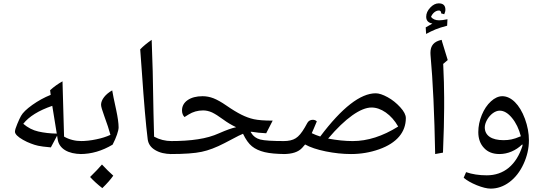

<svg xmlns="http://www.w3.org/2000/svg" viewBox="-20 -905 3178 1128"><path d="M315.4 -107.9 318.8 -86.9C326.7 -31.7 379.9 0 460.4 0C465.8 0 468.8 -2.9 468.8 -8.3V-67.9C468.8 -73.2 465.8 -76.2 460.4 -76.2C421.4 -76.2 386.7 -85 356.4 -102.5L347.2 -427.2C321.8 -413.1 297.4 -396 274.4 -375L277.8 -347.7C239.7 -332.5 203.6 -312.5 169.9 -288.6C135.7 -264.2 113.8 -242.7 103.5 -224.1C97.7 -213.9 90.3 -198.2 81.5 -176.8C72.3 -155.3 67.9 -140.1 67.9 -131.3C67.9 -117.7 84 -101.1 115.2 -83.5C130.9 -74.7 146 -67.4 161.1 -62C175.8 -56.2 189.9 -51.8 203.6 -48.8C217.3 -45.4 242.2 -42.5 278.8 -39.1ZM116.7 -177.7C150.4 -220.7 207.5 -255.9 287.1 -283.2L313.5 -120.1C273.9 -120.6 238.3 -125 205.6 -132.3C172.9 -139.6 143.6 -154.8 116.7 -177.7Z M452.1 0C517.1 0 580.1 -18.6 641.6 -55.2C663.6 -97.7 676.8 -137.2 676.8 -156.7C676.8 -181.2 671.9 -215.3 662.6 -259.3C649.9 -316.9 642.1 -355 639.2 -374C599.6 -352.1 573.7 -318.8 573.7 -289.6C573.7 -279.3 580.1 -257.3 592.8 -222.7C608.4 -180.2 620.6 -143.6 628.9 -112.8C605 -101.6 577.1 -92.8 545.4 -86.4C513.7 -79.6 482.4 -76.2 452.1 -76.2C446.8 -76.2 443.8 -73.2 443.8 -67.9V-8.3C443.8 -2.9 446.8 0 452.1 0ZM645.5 127C624.5 108.4 602.1 86.4 579.1 61.5C562.5 81.1 539.1 105.5 509.3 134.8C528.3 155.8 552.2 177.7 581.1 200.2C608.4 173.8 629.9 149.4 645.5 127Z M997.6 -67.9C997.6 -73.2 994.6 -76.2 989.3 -76.2C951.2 -76.2 916.5 -85 885.3 -102.1L881.8 -239.7C879.4 -425.8 875.5 -569.3 871.1 -670.9C844.7 -652.8 822.3 -634.3 803.7 -615.2L813.5 -481.9C825.7 -303.7 836.9 -172.4 847.7 -86.9C851.1 -60.1 865.7 -38.6 891.6 -23.4C917.5 -7.8 949.7 0 989.3 0C994.6 0 997.6 -2.9 997.6 -8.3Z M980.5 0C1063 0 1124.5 -4.4 1165 -13.2C1205.1 -21.5 1250 -38.6 1299.8 -64.5L1381.8 -107.4L1407.7 -119.1C1423.8 -85.4 1441.4 -60.5 1460.4 -45.4C1479.5 -29.8 1504.4 -18.6 1534.7 -11.2C1564.9 -3.9 1605 -0.5 1654.3 0C1660.2 0 1663.1 -2.9 1663.1 -8.3V-67.9C1663.1 -73.2 1660.2 -76.2 1654.3 -76.2C1580.6 -76.2 1532.2 -79.1 1508.8 -85.4C1485.4 -91.8 1467.8 -104.5 1456.1 -124L1452.1 -130.4L1458.5 -130.9C1483.4 -126.5 1512.2 -123.5 1543.9 -122.1L1582 -196.3C1533.2 -196.3 1496.6 -199.2 1471.7 -204.6C1446.8 -210 1422.4 -219.2 1397.9 -231.4C1373.5 -243.7 1344.2 -261.2 1309.6 -285.2C1280.8 -305.2 1255.4 -319.3 1234.4 -327.6C1212.9 -335.9 1191.4 -339.8 1169.9 -339.8C1133.8 -339.8 1104.5 -332 1082.5 -316.9C1060.5 -301.8 1049.3 -281.2 1049.3 -256.3C1049.3 -240.2 1054.2 -227.1 1064 -217.3L1087.4 -231.9C1112.8 -248 1141.6 -256.3 1173.3 -256.3C1190.4 -256.3 1208 -252.4 1225.6 -244.6C1242.7 -236.3 1264.6 -222.7 1290.5 -203.6C1315.4 -185.1 1341.3 -169.9 1367.2 -157.7C1343.3 -152.8 1310.1 -141.1 1267.1 -122.1C1230.5 -105.5 1189 -93.8 1143.1 -86.9C1097.2 -79.6 1043 -76.2 980.5 -76.2C975.1 -76.2 972.2 -73.2 972.2 -67.9V-8.3C972.2 -2.9 975.1 0 980.5 0Z M1817.9 -201.2C1803.7 -201.2 1793 -195.3 1786.1 -183.6L1770.5 -155.8C1752.4 -124.5 1734.9 -103.5 1717.3 -92.8C1699.7 -81.5 1675.8 -76.2 1646 -76.2C1640.6 -76.2 1637.7 -73.2 1637.7 -67.9V-8.3C1637.7 -2.9 1640.6 0 1646 0C1696.8 0 1733.4 -12.2 1755.4 -36.6L1772.5 -56.2C1802.2 -39.6 1842.8 -25.9 1893.6 -15.6C1944.3 -5.4 1993.7 0 2042 0C2099.6 0 2154.8 -9.3 2207 -27.8C2312 -64.9 2364.3 -129.4 2364.3 -211.4C2364.3 -229.5 2353.5 -251 2331.5 -274.9C2309.6 -298.8 2285.2 -318.8 2257.3 -334C2229.5 -349.1 2206.5 -356.9 2187.5 -356.9C2097.7 -356.9 1988.8 -272.5 1861.3 -103C1844.2 -108.4 1827.6 -114.7 1811.5 -122.6C1817.4 -134.8 1827.1 -158.2 1841.3 -191.9C1835 -198.2 1827.1 -201.2 1817.9 -201.2ZM2052.2 -76.2C2007.8 -76.2 1960 -81.1 1907.7 -90.8C2009.8 -211.4 2099.6 -273.4 2162.6 -273.4C2190.4 -273.4 2218.3 -263.7 2246.6 -244.1C2274.9 -224.1 2299.3 -196.8 2319.3 -161.6C2228 -104.5 2139.2 -76.2 2052.2 -76.2Z M2589.4 -333C2589.4 -389.2 2587.4 -452.6 2584 -524.4L2583.5 -529.3L2610.4 -552.2C2589.4 -620.1 2578.6 -655.8 2577.6 -659.2C2576.7 -662.6 2575.7 -666.5 2574.7 -670.9C2529.3 -661.6 2508.8 -637.2 2508.8 -594.7L2509.3 -582C2523.4 -427.7 2532.2 -233.9 2536.6 0L2582.5 -8.3C2586.9 -118.7 2589.4 -206.1 2589.4 -270.5ZM2589.8 -821.3C2594.2 -830.6 2596.7 -839.4 2596.7 -848.1C2596.7 -873 2583.5 -885.3 2557.6 -885.3C2540 -885.3 2523.4 -877 2507.8 -860.4C2491.7 -843.3 2483.9 -825.7 2483.9 -806.6C2483.9 -784.2 2496.1 -771 2520.5 -766.6L2481 -744.1L2483.4 -705.6C2502.4 -715.8 2521 -725.1 2539.1 -732.4C2556.6 -739.7 2579.1 -746.6 2606.9 -753.9L2608.9 -792C2587.9 -787.6 2571.8 -785.6 2559.6 -785.6C2538.6 -785.6 2522.5 -792.5 2512.2 -805.7C2520 -825.7 2538.1 -843.3 2559.1 -843.3C2566.4 -843.3 2571.8 -836.4 2571.8 -830.6L2571.3 -826.7Z M2862.8 203.1C2901.9 203.1 2938.5 190.4 2972.7 165C3006.8 139.6 3034.7 104 3055.7 58.6C3076.7 13.2 3087.4 -33.2 3087.4 -80.6C3087.4 -122.1 3079.6 -164.6 3064 -207C3032.7 -292 2982.4 -339.8 2931.2 -339.8C2908.7 -339.8 2886.2 -329.6 2864.3 -309.6C2842.3 -289.6 2824.2 -262.7 2810.5 -229.5C2796.9 -196.3 2790 -162.6 2790 -128.9C2790 -90.3 2801.3 -59.1 2823.7 -35.6C2845.7 -11.7 2876 0 2914.6 0C2963.4 0 3011.2 -21 3046.9 -55.7L3048.8 -57.1L3049.8 -48.8C3013.2 64.9 2939.9 125 2839.8 125C2794.4 125 2753.9 118.7 2718.3 106.4L2704.1 139.2C2722.2 154.8 2747.6 169.4 2780.8 183.1C2814 196.3 2841.3 203.1 2862.8 203.1ZM2915.5 -254.9C2940.4 -254.9 2964.4 -240.7 2987.8 -212.4C3011.2 -184.1 3028.8 -147.9 3040 -104.5C3016.6 -94.7 2998 -88.4 2984.4 -85.9C2970.2 -83 2955.1 -81.5 2938.5 -81.5C2868.2 -81.5 2828.1 -108.4 2828.1 -156.7C2828.1 -169.9 2832.5 -184.6 2841.3 -200.7C2858.9 -231.9 2888.2 -254.9 2915.5 -254.9Z"/></svg>

Font: Noto Naskh Arabic
Style: Regular
Weight: 400
Designer: Monotype Design Team
Foundry: Monotype Imaging Inc.
Version: Version 1.07